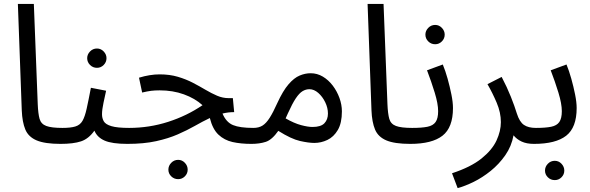

<svg xmlns="http://www.w3.org/2000/svg" viewBox="-20 -734 3031 986"><path d="M291 4.9Q210.9 4.9 168.5 -12.9Q126 -30.8 110.1 -68.8Q94.2 -106.9 91.8 -167L71.8 -713.9H153.8L173.8 -199.2Q175.8 -149.9 183.3 -123.5Q190.9 -97.2 217.5 -87.2Q244.1 -77.1 300.8 -77.1Q321.8 -77.1 331.3 -65.7Q340.8 -54.2 340.8 -38.1Q340.8 -22 326.9 -8.5Q313 4.9 291 4.9Z M291 4.9 300.8 -77.1Q342.8 -77.1 366.9 -84.5Q391.1 -91.8 403.6 -113.3Q416 -134.8 425 -175.8Q434.1 -216.8 446.8 -283.2L524.9 -268.1Q519 -241.2 511.5 -206.1Q503.9 -170.9 503.9 -147Q503.9 -127 512.9 -111.1Q522 -95.2 552 -86.2Q582 -77.1 644 -77.1Q665 -77.1 674.6 -65.7Q684.1 -54.2 684.1 -38.1Q684.1 -22 670.2 -8.5Q656.2 4.9 633.8 4.9Q555.2 4.9 517.1 -12Q479 -28.8 464.8 -63Q435.1 -21 396 -8.1Q356.9 4.9 291 4.9ZM478 -385.7Q457 -385.7 442.4 -400.4Q427.7 -415 427.7 -435.1Q427.7 -454.6 442.4 -469.7Q457 -484.9 478 -484.9Q498 -484.9 512.5 -469.7Q526.9 -454.6 526.9 -435.1Q526.9 -415 512.5 -400.4Q498 -385.7 478 -385.7Z M633.8 4.9 642.6 -77.1Q746.6 -77.1 843.3 -108.2Q939.9 -139.2 1020 -193.8Q981 -229 924.3 -249.5Q867.7 -270 799.8 -270Q774.9 -270 755.9 -267.6Q736.8 -265.1 710 -258.8L693.8 -335Q750 -352.1 799.8 -352.1Q851.6 -352.1 893.6 -339.6Q935.5 -327.1 970.2 -309.1Q1004.9 -291 1035.4 -272.9Q1065.9 -254.9 1095 -242.4Q1124 -230 1154.8 -230H1175.8L1182.6 -158.2Q1151.9 -158.2 1122.6 -150.9Q1141.6 -106 1176.8 -91.6Q1211.9 -77.1 1280.8 -77.1Q1301.8 -77.1 1311.3 -65.7Q1320.8 -54.2 1320.8 -38.1Q1320.8 -22 1306.9 -8.5Q1293 4.9 1271 4.9Q1216.8 4.9 1174.3 -4.6Q1131.8 -14.2 1101.8 -42.5Q1071.8 -70.8 1057.6 -127.9Q1020 -109.9 980.5 -87.4Q940.9 -64.9 892.8 -43.9Q844.7 -22.9 781.7 -9Q718.8 4.9 633.8 4.9ZM895 186Q874 186 859.4 171.6Q844.7 157.2 844.7 137.2Q844.7 117.2 859.4 102.1Q874 86.9 895 86.9Q915 86.9 929.4 102.1Q943.8 117.2 943.8 137.2Q943.8 157.2 929.4 171.6Q915 186 895 186Z M1271 4.9 1280.8 -77.1Q1309.1 -77.1 1328.1 -89.1Q1347.2 -101.1 1365 -129.2Q1382.8 -157.2 1403.8 -204.1Q1433.1 -268.1 1461.7 -301Q1490.2 -334 1518.6 -345.9Q1546.9 -357.9 1575.2 -357.9Q1608.9 -357.9 1637.9 -340.6Q1667 -323.2 1689 -294.2Q1710.9 -265.1 1723.4 -230.5Q1735.8 -195.8 1735.8 -162.1Q1735.8 -102.1 1714.8 -66.4Q1693.8 -30.8 1661.4 -15.4Q1628.9 0 1594.2 0Q1564.9 0 1520.5 -10Q1476.1 -20 1409.2 -62Q1377 -16.1 1345 -5.6Q1313 4.9 1271 4.9ZM1458 -150.9Q1452.1 -138.2 1446.8 -126Q1490.2 -101.1 1525.6 -91.6Q1561 -82 1585 -82Q1627.9 -82 1646 -101.1Q1664.1 -120.1 1664.1 -150.9Q1664.1 -180.2 1650.1 -209Q1636.2 -237.8 1614.5 -256.8Q1592.8 -275.9 1568.8 -275.9Q1550.8 -275.9 1533.9 -265.9Q1517.1 -255.9 1499 -229Q1481 -202.1 1458 -150.9Z M2086.9 4.9Q2006.8 4.9 1964.4 -12.9Q1921.9 -30.8 1906 -68.8Q1890.1 -106.9 1887.7 -167L1867.7 -713.9H1949.7L1969.7 -199.2Q1971.7 -149.9 1979.2 -123.5Q1986.8 -97.2 2013.4 -87.2Q2040 -77.1 2096.7 -77.1Q2117.7 -77.1 2127.2 -65.7Q2136.7 -54.2 2136.7 -38.1Q2136.7 -22 2122.8 -8.5Q2108.9 4.9 2086.9 4.9Z M2086.9 4.9 2096.7 -77.1Q2146 -77.1 2175 -83Q2204.1 -88.9 2217 -107.4Q2230 -126 2230 -163.1Q2230 -201.2 2212.4 -258.5Q2194.8 -315.9 2172.9 -373L2253.9 -402.8Q2267.1 -371.1 2278.6 -330.1Q2290 -289.1 2298.1 -249Q2306.2 -209 2306.2 -179.2Q2306.2 -79.1 2252.4 -37.1Q2198.7 4.9 2086.9 4.9ZM2214.8 -506.8Q2193.8 -506.8 2179.2 -521.5Q2164.6 -536.1 2164.6 -556.2Q2164.6 -575.7 2179.2 -590.8Q2193.8 -606 2214.8 -606Q2234.9 -606 2249.3 -590.8Q2263.7 -575.7 2263.7 -556.2Q2263.7 -536.1 2249.3 -521.5Q2234.9 -506.8 2214.8 -506.8Z M2330.1 231.9 2301.3 155.8Q2397.9 124 2452.6 80.1Q2507.3 36.1 2529.8 -12.5Q2552.2 -61 2552.2 -106.9Q2552.2 -155.8 2530.8 -206.3Q2509.3 -256.8 2483.4 -301.8L2556.2 -338.9Q2584 -286.1 2603.5 -237.1Q2623 -188 2634.3 -150.9Q2647.9 -107.9 2670.7 -92.5Q2693.4 -77.1 2731.9 -77.1Q2752.9 -77.1 2762.5 -65.7Q2772 -54.2 2772 -38.1Q2772 -22 2758.1 -8.5Q2744.1 4.9 2722.2 4.9Q2684.1 4.9 2658.7 -7.1Q2633.3 -19 2617.2 -39.1Q2606.9 17.1 2575 63Q2543 108.9 2500 143.6Q2457 178.2 2412.1 200.2Q2367.2 222.2 2330.1 231.9Z M2722.2 4.9 2731.9 -77.1Q2781.2 -77.1 2810.3 -83Q2839.4 -88.9 2852.3 -107.4Q2865.2 -126 2865.2 -163.1Q2865.2 -201.2 2847.7 -258.5Q2830.1 -315.9 2808.1 -373L2889.2 -402.8Q2902.3 -371.1 2913.8 -330.1Q2925.3 -289.1 2933.3 -249Q2941.4 -209 2941.4 -179.2Q2941.4 -79.1 2887.7 -37.1Q2834 4.9 2722.2 4.9ZM2829.1 190.9Q2808.1 190.9 2793.5 176.5Q2778.8 162.1 2778.8 142.1Q2778.8 122.1 2793.5 106.9Q2808.1 91.8 2829.1 91.8Q2849.1 91.8 2863.5 106.9Q2877.9 122.1 2877.9 142.1Q2877.9 162.1 2863.5 176.5Q2849.1 190.9 2829.1 190.9Z"/></svg>

Font: Kurinto Seri
Style: Regular
Weight: 400
Designer: Kurinto was developed by Clint Goss from a range of fonts that are compatible with the SIL Open Font License Version 1.1
Foundry: Clinton F. Goss
Version: Version 2.196; July 25, 2020